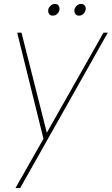

<svg xmlns="http://www.w3.org/2000/svg" viewBox="-20 -707 571 981"><path d="M202.1 2 67.9 -540H89.8L219.2 -28.8L508.8 -540H530.8L83 253.9H59.1ZM250 -627Q238.8 -627 232.4 -634Q226.1 -641.1 226.1 -651.9Q226.1 -665.5 236.6 -676.3Q247.1 -687 261.2 -687Q271.5 -687 277.8 -679.9Q284.2 -672.9 284.2 -662.1Q284.2 -648.4 273.9 -637.7Q263.7 -627 250 -627ZM383.8 -627Q372.6 -627 366.2 -634Q359.9 -641.1 359.9 -651.9Q359.9 -665.5 370.4 -676.3Q380.9 -687 395 -687Q405.3 -687 411.6 -680.2Q418 -673.3 418 -663.1Q418 -648.9 407.7 -637.9Q397.5 -627 383.8 -627Z"/></svg>

Font: SVN-Poppins Thin
Style: Italic
Weight: 100
Italic angle: -10°
Designer: Ninad Kale (Devanagari), Jonny Pinhorn (Latin)
Foundry: Indian Type Foundry
Version: Version 3.002 2017